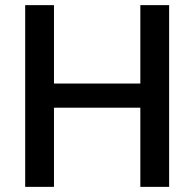

<svg xmlns="http://www.w3.org/2000/svg" viewBox="-20 -727 756 747"><path d="M78 -707H190V-402H526V-707H638V0H526V-308H190V0H78Z"/></svg>

Font: Asta Sans SemiBold
Style: Regular
Weight: 600
Designer: 42dot
Version: Version 1.000